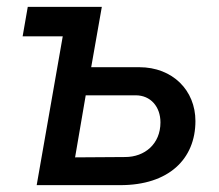

<svg xmlns="http://www.w3.org/2000/svg" viewBox="-20 -540 638 560"><path d="M87 0H331C472 0 550 -76 550 -187C550 -276 484 -344 386 -344H246L277 -520H61L46 -434H163ZM199 -81 230 -262H376C419 -262 448 -229 448 -183C448 -120 402 -82 345 -82Z"/></svg>

Font: Fixel Display 20240404 Medium
Style: Italic
Weight: 500
Italic angle: -10°
Designer: AlfaBravo + MacPaw
Foundry: Kyrylo Tkachov, Marchela Mozhyna, Serhii Makarenko, Maria Weinstein, Zakhar Kryvoshyya
Version: Version 1.211;Glyphs 3.2 (3225)